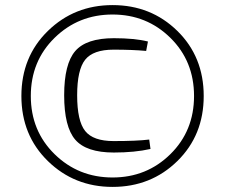

<svg xmlns="http://www.w3.org/2000/svg" viewBox="-20 -722 884 754"><path d="M422 -702Q573 -702 676.5 -600.5Q780 -499 780 -345Q780 -191 676.5 -89.5Q573 12 422 12Q272 12 168 -89.5Q64 -191 64 -345Q64 -499 168 -600.5Q272 -702 422 -702ZM649 -573.5Q556 -665 422 -665Q288 -665 194.5 -573.5Q101 -482 101 -345Q101 -208 194.5 -116.5Q288 -25 422 -25Q556 -25 649 -116.5Q742 -208 742 -345Q742 -482 649 -573.5ZM566 -174 571 -137Q509 -123 427 -123Q319 -123 275.5 -173.5Q232 -224 232 -348Q232 -471 275.5 -521.5Q319 -572 427 -572Q509 -572 561 -559L554 -522Q500 -527 426 -527Q346 -527 314.5 -487.5Q283 -448 283 -348Q283 -247 314.5 -207.5Q346 -168 426 -168Q518 -168 566 -174Z"/></svg>

Font: Exo 2.0 Light
Style: Regular
Weight: 300
Designer: Natanael Gama
Version: Version 1.001;PS 001.001;hotconv 1.0.70;makeotf.lib2.5.58329